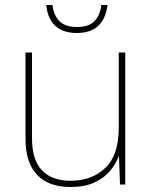

<svg xmlns="http://www.w3.org/2000/svg" viewBox="-20 -738 613 768"><path d="M481 -528V0H460L456 -111H454Q443 -81 419 -53Q395 -25 356.5 -7.5Q318 10 262 10Q174 10 128 -39Q82 -88 82 -182V-528H108V-186Q108 -98 148 -56.5Q188 -15 262 -15Q348 -15 401.5 -66.5Q455 -118 455 -226V-528ZM410 -718Q396 -606 287 -606Q233 -606 201.5 -634.5Q170 -663 165 -718H190Q194 -678 217.5 -654Q241 -630 287 -630Q336 -630 358.5 -654Q381 -678 385 -718Z"/></svg>

Font: Noto Sans Bengali UI Thin
Style: Regular
Weight: 100
Designer: Jelle Bosma - Monotype Design Team
Foundry: Monotype Imaging Inc.
Version: Version 2.003; ttfautohint (v1.8.4.7-5d5b)